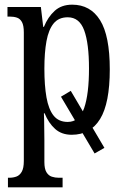

<svg xmlns="http://www.w3.org/2000/svg" viewBox="-20 -566 533 822"><path d="M385 91 241 -152 283 -177 427 67ZM14 236V195H20Q36 195 50 190Q64 185 73 169.5Q82 154 82 123V-427Q82 -457 74 -471.5Q66 -486 52.5 -490.5Q39 -495 22 -495H12V-536H155L165 -451H168Q185 -493 214 -519.5Q243 -546 289 -546Q367 -546 408.5 -479.5Q450 -413 450 -269Q450 -124 408.5 -56.5Q367 11 287 11Q244 11 216 -14Q188 -39 171 -81H168Q169 -67 169 -49Q169 -31 169.5 -10.5Q170 10 170 33V128Q170 157 179 171.5Q188 186 202 190.5Q216 195 231 195H248V236ZM270 -44Q320 -44 340.5 -104Q361 -164 361 -273Q361 -380 340.5 -436Q320 -492 270 -492Q231 -492 209.5 -465.5Q188 -439 179 -390Q170 -341 170 -272Q170 -200 179 -149Q188 -98 209.5 -71Q231 -44 270 -44Z"/></svg>

Font: Noto Serif ExtraCondensed
Style: Regular
Weight: 400
Width: 2
Designer: Monotype Design Team
Foundry: Monotype Imaging Inc.
Version: Version 2.013